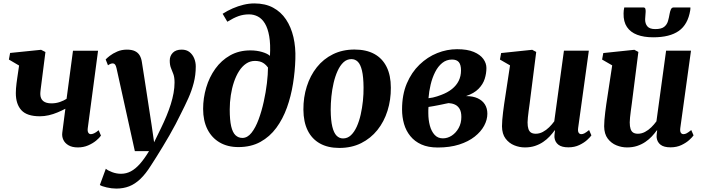

<svg xmlns="http://www.w3.org/2000/svg" viewBox="-20 -851 4103 1122"><path d="M245.5 -547 218.5 -335.5Q218 -330.5 217.2 -324.5Q216.5 -318.5 216 -312.8Q215.5 -307 215.5 -301.5Q216 -274 232.5 -260.5Q249 -247 280.5 -247Q307 -247 330 -255Q353 -263 369 -273.5L406.5 -554.5H553L493 -103Q490.5 -85 495.8 -76Q501 -67 511 -67Q518.5 -67 529.5 -71.8Q540.5 -76.5 556.5 -90L570 -58.5Q561 -45 541.5 -29Q522 -13 494.8 -1.2Q467.5 10.5 435 10.5Q402 10.5 380.8 -1.8Q359.5 -14 350.2 -33.8Q341 -53.5 344 -76L362 -215.5Q340 -204 315.5 -193.8Q291 -183.5 265 -177.5Q239 -171.5 213 -171.5Q137.5 -171.5 105 -207Q72.5 -242.5 72.5 -307Q72.5 -319.5 73.5 -334Q74.5 -348.5 76.5 -363.5Q78.5 -378.5 80.5 -393L91.5 -468L32 -503L39 -541.5L220 -560Z M661 -452Q657.5 -468 652.2 -474.2Q647 -480.5 639.5 -480.5Q632.5 -480.5 625.8 -477.8Q619 -475 611 -469.5L597.5 -503.5Q604 -511 621.5 -524.8Q639 -538.5 665 -549.8Q691 -561 721.5 -561Q750 -561 768 -552.5Q786 -544 795.8 -528Q805.5 -512 809 -489Q816 -444.5 823.2 -398.5Q830.5 -352.5 837.5 -305.5Q844.5 -258.5 851.8 -212Q859 -165.5 866 -120L880.5 -19.5L921 -102.5Q938.5 -138.5 953 -173.5Q967.5 -208.5 978 -242Q988.5 -275.5 994.2 -307.2Q1000 -339 1000 -368.5Q1000 -399.5 993 -418Q986 -436.5 979 -453.8Q972 -471 972 -497Q972 -524.5 990 -542.8Q1008 -561 1041.5 -561Q1069.5 -561 1087.5 -546.8Q1105.5 -532.5 1114.8 -510Q1124 -487.5 1124 -463Q1124 -412.5 1112.2 -367Q1100.5 -321.5 1080.8 -277.5Q1061 -233.5 1037 -186.5Q1023.5 -158 1006.2 -125.5Q989 -93 969.8 -59.5Q950.5 -26 931.2 5.8Q912 37.5 894.2 65.8Q876.5 94 862.5 115.5Q831.5 165 800.2 194.8Q769 224.5 734.8 237.8Q700.5 251 660 251Q632.5 251 603.5 244.2Q574.5 237.5 563.5 230L598.5 135Q609 145 634.8 154.8Q660.5 164.5 687 164.5Q718 164.5 744.8 150.2Q771.5 136 797.5 106.8Q823.5 77.5 851 32H768Z M1373 8.5Q1310 8.5 1263.8 -18.5Q1217.5 -45.5 1192.2 -95.5Q1167 -145.5 1167 -214.5Q1167 -278 1185 -339Q1203 -400 1238.2 -449.2Q1273.5 -498.5 1325 -527.5Q1376.5 -556.5 1443 -556.5Q1480.5 -556.5 1512.2 -547Q1544 -537.5 1557.5 -524.5Q1561.5 -593 1553.2 -639.5Q1545 -686 1528 -714Q1511 -742 1487 -754.5Q1463 -767 1435.5 -767Q1402.5 -767 1373.8 -756.8Q1345 -746.5 1308.5 -724L1281 -770.5Q1309 -788.5 1340 -802Q1371 -815.5 1403 -823.2Q1435 -831 1466 -831Q1530 -831 1576 -806.2Q1622 -781.5 1651.5 -737.2Q1681 -693 1694.8 -633.8Q1708.5 -574.5 1706 -506Q1704 -434.5 1692.2 -361.5Q1680.5 -288.5 1656.8 -222.2Q1633 -156 1594.8 -104Q1556.5 -52 1501.8 -21.8Q1447 8.5 1373 8.5ZM1396.5 -45Q1426 -45 1449.8 -75Q1473.5 -105 1491.2 -153Q1509 -201 1521.2 -256.5Q1533.5 -312 1539.8 -365Q1546 -418 1546 -456.5Q1535 -471.5 1523 -480Q1511 -488.5 1497.8 -491.8Q1484.5 -495 1470 -495Q1441.5 -495 1418.2 -479.2Q1395 -463.5 1377.2 -435.8Q1359.5 -408 1347.2 -371.8Q1335 -335.5 1328.8 -294.5Q1322.5 -253.5 1322.5 -211.5Q1322.5 -149 1331 -112.8Q1339.5 -76.5 1356.2 -60.8Q1373 -45 1396.5 -45Z M2051.5 -561.5Q2120 -561.5 2167.2 -535.8Q2214.5 -510 2239.2 -460.2Q2264 -410.5 2264 -338.5Q2264.5 -267.5 2244.5 -203.8Q2224.5 -140 2185.5 -91.2Q2146.5 -42.5 2090.5 -14.5Q2034.5 13.5 1963 13.5Q1896 13.5 1849.2 -12.8Q1802.5 -39 1778 -88.8Q1753.5 -138.5 1753 -210Q1752.5 -282 1772.8 -345.8Q1793 -409.5 1831.5 -458Q1870 -506.5 1925.8 -534Q1981.5 -561.5 2051.5 -561.5ZM2033.5 -505.5Q2007 -505.5 1987 -486.8Q1967 -468 1952.8 -436.5Q1938.5 -405 1929.5 -366.2Q1920.5 -327.5 1916.5 -286.8Q1912.5 -246 1912.5 -209Q1913 -147 1922 -110.5Q1931 -74 1947 -58Q1963 -42 1984.5 -42Q2011 -42 2030.8 -60.8Q2050.5 -79.5 2064.8 -111Q2079 -142.5 2087.8 -181.5Q2096.5 -220.5 2100.8 -261.5Q2105 -302.5 2104.5 -340Q2104 -402.5 2095.2 -438.8Q2086.5 -475 2071 -490.2Q2055.5 -505.5 2033.5 -505.5Z M2538.5 11Q2482 11 2442.5 -6.8Q2403 -24.5 2377.8 -55.8Q2352.5 -87 2341 -127Q2329.5 -167 2329.5 -211.5Q2329.5 -297.5 2357.2 -363Q2385 -428.5 2431.5 -473.2Q2478 -518 2535 -540.8Q2592 -563.5 2651 -563.5Q2711 -563.5 2748.8 -547.5Q2786.5 -531.5 2804.5 -506.5Q2822.5 -481.5 2822.5 -453.5Q2822.5 -422 2812.5 -390.2Q2802.5 -358.5 2776.5 -332Q2750.5 -305.5 2703.5 -289.5Q2743.5 -289.5 2771.2 -276.8Q2799 -264 2813.5 -241Q2828 -218 2828 -186.5Q2828 -151 2809.2 -116.2Q2790.5 -81.5 2753.8 -52.5Q2717 -23.5 2662.8 -6.2Q2608.5 11 2538.5 11ZM2568 -42.5Q2595.5 -42.5 2620 -58.5Q2644.5 -74.5 2660.2 -102.8Q2676 -131 2676 -167.5Q2676 -198 2665.5 -215.2Q2655 -232.5 2638.2 -240Q2621.5 -247.5 2601.5 -248.5Q2593 -247 2583.8 -245Q2574.5 -243 2564.2 -240.8Q2554 -238.5 2543 -236.5Q2528.5 -233.5 2514 -231Q2499.5 -228.5 2484 -226Q2483 -217.5 2483 -208.2Q2483 -199 2483 -190Q2483 -150.5 2492 -117Q2501 -83.5 2519.8 -63Q2538.5 -42.5 2568 -42.5ZM2484 -277Q2497.5 -278.5 2510 -281.2Q2522.5 -284 2534.2 -287.8Q2546 -291.5 2557.5 -296Q2595.5 -310 2621.5 -331Q2647.5 -352 2660.8 -379.2Q2674 -406.5 2674 -439Q2674 -473 2661.2 -488Q2648.5 -503 2621.5 -503Q2589 -503 2564.2 -483Q2539.5 -463 2522.8 -429.8Q2506 -396.5 2496.5 -356.5Q2487 -316.5 2484 -277Z M3047 10.5Q3015.5 10.5 2985.2 -1.8Q2955 -14 2934.5 -41Q2914 -68 2913.5 -113Q2913.5 -130 2915.2 -151Q2917 -172 2919.8 -195.2Q2922.5 -218.5 2926 -242Q2929.5 -265.5 2933 -288L2960.5 -469L2901.5 -503L2908.5 -541L3090 -560L3113.5 -547.5L3080.5 -288Q3078 -266.5 3075 -244.5Q3072 -222.5 3069.2 -202Q3066.5 -181.5 3064.8 -164.5Q3063 -147.5 3063 -136Q3063 -112 3068 -97.2Q3073 -82.5 3083.5 -76Q3094 -69.5 3111 -69.5Q3132 -69.5 3152 -80Q3172 -90.5 3189 -107.2Q3206 -124 3219 -142L3275.5 -555H3421L3358.5 -103Q3356 -84 3361.5 -75.5Q3367 -67 3377 -67Q3386 -67 3395.5 -72Q3405 -77 3422.5 -91L3436 -60Q3429.5 -50 3411.5 -33.5Q3393.5 -17 3365.5 -3.5Q3337.5 10 3301.5 10Q3263 10 3243.5 -5Q3224 -20 3220.5 -45.5Q3220 -48.5 3220 -53.5Q3220 -58.5 3220.5 -64.5Q3221 -70.5 3221.8 -76.8Q3222.5 -83 3223.5 -88.5L3221.5 -89.5Q3208.5 -71.5 3192 -53.8Q3175.5 -36 3154 -21.5Q3132.5 -7 3106.2 1.8Q3080 10.5 3047 10.5Z M3644 10.5Q3612.5 10.5 3582.2 -1.8Q3552 -14 3531.5 -41Q3511 -68 3510.5 -113Q3510.5 -130 3512.2 -151Q3514 -172 3516.8 -195.2Q3519.5 -218.5 3523 -242Q3526.5 -265.5 3530 -288L3557.5 -469L3498.5 -503L3505.5 -541L3687 -560L3710.5 -547.5L3677.5 -288Q3675 -266.5 3672 -244.5Q3669 -222.5 3666.2 -202Q3663.5 -181.5 3661.8 -164.5Q3660 -147.5 3660 -136Q3660 -112 3665 -97.2Q3670 -82.5 3680.5 -76Q3691 -69.5 3708 -69.5Q3729 -69.5 3749 -80Q3769 -90.5 3786 -107.2Q3803 -124 3816 -142L3872.5 -555H4018L3955.5 -103Q3953 -84 3958.5 -75.5Q3964 -67 3974 -67Q3983 -67 3992.5 -72Q4002 -77 4019.5 -91L4033 -60Q4026.5 -50 4008.5 -33.5Q3990.5 -17 3962.5 -3.5Q3934.5 10 3898.5 10Q3860 10 3840.5 -5Q3821 -20 3817.5 -45.5Q3817 -48.5 3817 -53.5Q3817 -58.5 3817.5 -64.5Q3818 -70.5 3818.8 -76.8Q3819.5 -83 3820.5 -88.5L3818.5 -89.5Q3805.5 -71.5 3789 -53.8Q3772.5 -36 3751 -21.5Q3729.5 -7 3703.2 1.8Q3677 10.5 3644 10.5ZM3739 -807.5Q3748.5 -807.5 3751 -800.5Q3753.5 -793.5 3753 -782Q3753 -772 3751.5 -760.5Q3750 -749 3750 -739Q3749.5 -713 3763 -697Q3776.5 -681 3809 -681Q3844.5 -681 3861 -694Q3877.5 -707 3883.5 -727.8Q3889.5 -748.5 3893 -770Q3895.5 -784.5 3900.5 -796Q3905.5 -807.5 3917 -807.5H4014.5Q4014.5 -803.5 4014.5 -799.8Q4014.5 -796 4013.5 -790.5Q4000 -708 3947 -670.5Q3894 -633 3797.5 -633Q3742.5 -633 3703.5 -647.8Q3664.5 -662.5 3643.8 -693.2Q3623 -724 3624 -772.5Q3624 -781 3625 -789.8Q3626 -798.5 3628 -807.5Z"/></svg>

Font: Merriweather 36pt ExtraBold
Style: Italic
Weight: 800
Italic angle: -7.8°
Version: Version 2.101